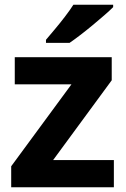

<svg xmlns="http://www.w3.org/2000/svg" viewBox="-20 -786 528 806"><path d="M458 0H27V-88L280 -432H42V-546H449V-449L203 -114H458ZM455 -756Q441 -742 418 -722Q395 -702 368.5 -680Q342 -658 316.5 -638.5Q291 -619 272 -606H173V-619Q189 -638 210.5 -663.5Q232 -689 253 -716.5Q274 -744 288 -766H455Z"/></svg>

Font: Noto Sans Gurmukhi UI
Style: Bold
Weight: 700
Designer: Jelle Bosma - Monotype Design Team
Foundry: Monotype Imaging Inc.
Version: Version 2.004; ttfautohint (v1.8.4.7-5d5b)